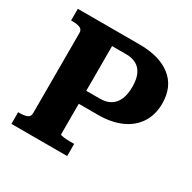

<svg xmlns="http://www.w3.org/2000/svg" viewBox="-157 -868 1026 1026"><g transform="rotate(30 356.0 -355.0)"><path d="M297 -85V-629H384Q421 -629 447 -614.5Q473 -600 486.5 -570.5Q500 -541 500 -494Q500 -447 486 -415.5Q472 -384 445.5 -368.5Q419 -353 381 -353H268V-273H416Q497 -273 557 -299.5Q617 -326 650 -376.5Q683 -427 683 -497Q683 -600 613.5 -655Q544 -710 420 -710H39V-638H49Q76 -638 93.5 -631Q111 -624 111 -602V-108Q111 -86 93.5 -79Q76 -72 49 -72H39V0H383V-75H359Q347 -75 336 -75.5Q325 -76 316 -77.5Q307 -79 302 -80.5Q297 -82 297 -85Z"/></g></svg>

Font: Roboto Serif
Style: Bold
Weight: 700
Designer: Greg Gazdowicz
Foundry: Commercial Type
Version: Version 1.008